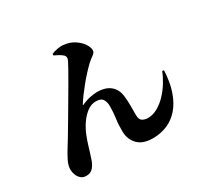

<svg xmlns="http://www.w3.org/2000/svg" viewBox="-171 -1019 1341 1283"><g transform="rotate(-30 500.0 -377.5)"><path d="M364 -769V-781Q384 -790 410.5 -794.5Q437 -799 455 -797Q503 -792 537.5 -769.5Q572 -747 590.5 -719Q609 -691 609 -669Q609 -650 588.5 -636.5Q568 -623 546 -602Q525 -582 500.5 -555.5Q476 -529 452 -499.5Q428 -470 406.5 -441Q385 -412 370 -388Q368 -384 369 -383Q370 -382 374 -384Q409 -400 440.5 -406Q472 -412 493 -412Q558 -412 595 -381Q632 -350 638 -294Q642 -258 642 -226V-149Q642 -113 660.5 -102Q679 -91 702 -91Q741 -91 777.5 -111.5Q814 -132 845.5 -165Q877 -198 901.5 -237.5Q926 -277 941 -316L954 -314Q950 -223 926.5 -155.5Q903 -88 864.5 -44Q826 0 775 21.5Q724 43 664 43Q588 43 549.5 4Q511 -35 509 -94Q508 -150 514.5 -194Q521 -238 521 -288Q521 -319 507.5 -340.5Q494 -362 455 -362Q418 -362 386 -337.5Q354 -313 329 -276Q304 -239 289 -201Q273 -161 260 -116.5Q247 -72 233 -32Q224 -6 205.5 16Q187 38 152 38Q128 38 112 24Q96 10 88 -11Q80 -32 80 -52Q80 -82 98 -118.5Q116 -155 143 -197.5Q170 -240 198 -288Q215 -316 241 -360.5Q267 -405 296.5 -455Q326 -505 354 -553Q382 -601 402.5 -638Q423 -675 431 -691Q437 -704 435.5 -714.5Q434 -725 426 -732Q414 -743 396 -753Q378 -763 364 -769Z"/></g></svg>

Font: Early Summer Mincho Heavy
Style: Regular
Weight: 900
Designer: GuiWonder
Version: Version 1.002